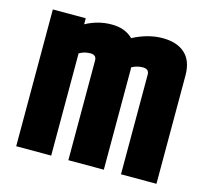

<svg xmlns="http://www.w3.org/2000/svg" viewBox="-89 -697 869 800"><g transform="rotate(15 345.0 -296.5)"><path d="M391 -559Q456 -593 518.5 -593Q581 -593 615.5 -561.5Q650 -530 650 -467V0H497V-430Q497 -454 470.5 -454Q444 -454 422 -441Q423 -439 423 -431V0H270V-430Q270 -454 244 -454Q218 -454 196 -441V0H45V-590H187V-564Q240 -593 298.5 -593Q357 -593 391 -559Z"/></g></svg>

Font: Khand
Style: Bold
Weight: 700
Designer: Devanagari: Sanchit Sawaria, Jyotish Sonowal; Latin: Satya Rajpurohit
Foundry: Indian Type Foundry
Version: Version 1.101;PS 1.0;hotconv 1.0.78;makeotf.lib2.5.61930; tt